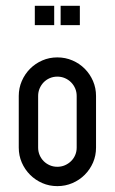

<svg xmlns="http://www.w3.org/2000/svg" viewBox="-20 -634 391 654"><path d="M175.3 -438.5Q202.6 -438.5 226.6 -428.2Q250.5 -418 268.6 -399.9Q286.6 -381.8 296.9 -357.9Q307.1 -334 307.1 -307.1V-131.3Q307.1 -104 296.9 -80.3Q286.6 -56.6 268.6 -38.6Q250.5 -20.5 226.6 -10.3Q202.6 0 175.3 0Q147.9 0 124.3 -10.3Q100.6 -20.5 82.5 -38.6Q64.5 -56.6 54.2 -80.3Q43.9 -104 43.9 -131.3V-307.1Q43.9 -334 54.2 -357.9Q64.5 -381.8 82.5 -399.9Q100.6 -418 124.3 -428.2Q147.9 -438.5 175.3 -438.5ZM109.9 -131.3Q109.9 -117.7 115 -105.7Q120.1 -93.8 128.9 -85Q137.7 -76.2 149.7 -71Q161.6 -65.9 175.3 -65.9Q189 -65.9 200.9 -71Q212.9 -76.2 221.9 -85Q231 -93.8 236.1 -105.7Q241.2 -117.7 241.2 -131.3V-307.1Q241.2 -320.8 236.1 -332.8Q231 -344.7 221.9 -353.8Q212.9 -362.8 200.9 -367.9Q189 -373 175.3 -373Q161.6 -373 149.7 -367.9Q137.7 -362.8 128.9 -353.8Q120.1 -344.7 115 -332.8Q109.9 -320.8 109.9 -307.1ZM164.6 -614.3V-548.3H98.6V-614.3ZM252 -614.3V-548.3H186.5V-614.3Z"/></svg>

Font: Aeronef
Style: Regular
Weight: 400
Designer: Peter Wiegel - CAT-Fonts Germany
Foundry: CAT-Fonts, Peter Wiegel
Version: Version 0.002